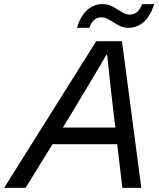

<svg xmlns="http://www.w3.org/2000/svg" viewBox="-78 -912 773 932"><path d="M177 -212 46 0H-58L389 -712H514L608 0H516L491 -212ZM474 -358Q458 -492 442 -648H440Q360 -512 267 -358L227 -293H482ZM547 -777Q524 -777 507 -784.5Q490 -792 469 -806Q449 -818 438.5 -823Q428 -828 414 -828Q373 -828 356 -777H296Q311 -831 343.5 -861.5Q376 -892 418 -892Q441 -892 458.5 -884.5Q476 -877 498 -863Q529 -841 551 -841Q593 -841 612 -892H670Q654 -837 621.5 -807Q589 -777 547 -777Z"/></svg>

Font: CST
Style: Italic
Weight: 400
Italic angle: -14°
Version: Version 1.00